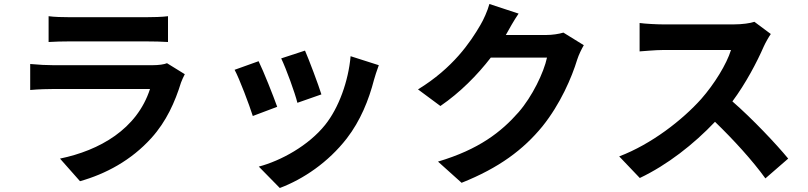

<svg xmlns="http://www.w3.org/2000/svg" viewBox="-20 -848 4040 960"><path d="M815 -532C801 -526 774 -522 742 -522H247C216 -522 173 -524 131 -528V-398C173 -402 223 -403 247 -403H730C665 -202 478 -96 280 -55L380 58C508 22 636 -46 737 -158C812 -241 855 -338 885 -435C889 -446 897 -464 904 -477ZM223 -638C252 -640 295 -641 327 -641H710C746 -641 793 -640 820 -638V-767C792 -763 743 -762 712 -762H327C293 -762 251 -763 223 -767Z M1505 -595 1386 -556C1411 -504 1455 -383 1467 -334L1587 -376C1573 -422 1524 -552 1505 -595ZM1733 -567C1722 -442 1674 -309 1606 -224C1523 -120 1384 -44 1274 -15L1379 92C1496 48 1621 -36 1714 -156C1782 -244 1824 -348 1850 -449C1856 -469 1862 -490 1874 -522ZM1273 -542 1153 -499C1177 -455 1227 -322 1244 -268L1366 -314C1346 -370 1298 -491 1273 -542Z M2797 -685C2774 -678 2741 -673 2710 -673H2509L2512 -678C2524 -700 2549 -745 2573 -780L2427 -828C2418 -794 2397 -748 2382 -723C2332 -637 2245 -508 2070 -401L2182 -318C2280 -385 2367 -473 2434 -560H2715C2699 -485 2641 -365 2573 -287C2486 -188 2375 -101 2170 -40L2288 66C2476 -9 2597 -100 2692 -216C2782 -328 2839 -461 2866 -550C2874 -575 2888 -603 2899 -622Z M3752 -739C3732 -732 3692 -726 3648 -726H3296C3266 -726 3205 -729 3178 -733V-591C3199 -592 3254 -598 3296 -598H3635C3613 -527 3552 -428 3486 -353C3392 -248 3237 -127 3076 -66L3179 42C3316 -23 3449 -127 3555 -239C3649 -148 3742 -46 3807 44L3921 -55C3862 -127 3741 -255 3642 -341C3709 -431 3765 -538 3799 -616C3808 -636 3826 -667 3834 -678Z"/></svg>

Font: Noto Sans KR Bold
Style: Regular
Weight: 700
Designer: Ryoko NISHIZUKA  (kana & ideographs); Paul D. Hunt (Latin, Greek & Cyrillic); Wenlong ZHANG  (bopomofo); Sandoll Communi
Foundry: Adobe Systems Incorporated
Version: Version 1.004;PS 1.004;hotconv 1.0.82;makeotf.lib2.5.63406